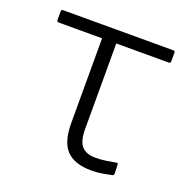

<svg xmlns="http://www.w3.org/2000/svg" viewBox="-96 -573 655 674"><g transform="rotate(20 231.0 -235.5)"><path d="M314 12Q251 12 221 -19Q191 -50 191 -120V-437H29Q22 -437 22 -444V-477Q22 -483 29 -483H440Q447 -483 447 -477V-444Q447 -437 440 -437H244V-117Q244 -72 261 -53.5Q278 -35 312 -35Q333 -35 352 -38Q371 -41 387 -44Q394 -46 394 -38L395 -6Q395 1 389 2Q375 5 356 8.5Q337 12 314 12Z"/></g></svg>

Font: Sofia Sans Light
Style: Regular
Weight: 300
Designer: Botio Nikoltchev, Ani Petrova
Foundry: lettersoup
Version: Version 4.100; ttfautohint (v1.8.3)